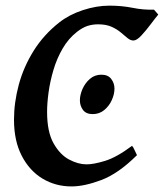

<svg xmlns="http://www.w3.org/2000/svg" viewBox="-20 -650 583 683"><path d="M329.1 -563.5Q309.6 -563.5 291.7 -557.9Q273.9 -552.2 254.4 -537.1Q223.6 -513.2 202.9 -477.5Q182.1 -441.9 170.2 -401.4Q158.2 -360.8 152.8 -321.8Q147.5 -282.7 147.5 -252Q147.5 -181.2 170.4 -140.4Q193.4 -99.6 225.8 -82.5Q258.3 -65.4 287.1 -65.4Q311.5 -64.9 353.3 -77.6Q395 -90.3 449.7 -131.3Q454.1 -127 459.7 -114Q465.3 -101.1 467.3 -98.1Q400.9 -32.2 340.3 -9.5Q279.8 13.2 234.4 13.2Q177.7 13.2 131.3 -14.6Q85 -42.5 57.4 -95.7Q29.8 -148.9 29.8 -224.1Q29.8 -285.6 46.9 -348.9Q64 -412.1 99.6 -469.2Q135.3 -526.4 190.4 -569.8Q225.6 -597.7 274.4 -613.8Q323.2 -629.9 369.1 -629.9Q413.6 -629.9 452.1 -622.1Q490.7 -614.3 527.8 -615.7Q532.2 -611.3 535.9 -606.4Q539.6 -601.6 543 -598.1Q532.2 -585.4 515.9 -563.5Q499.5 -541.5 482.9 -523.7Q466.3 -505.9 454.6 -505.9Q444.3 -505.9 433.8 -514.4Q423.3 -522.9 409.9 -534.4Q396.5 -545.9 377 -554.7Q357.4 -563.5 329.1 -563.5ZM387.2 -335Q387.2 -314.9 377.7 -293.9Q368.2 -272.9 350.8 -258.5Q333.5 -244.1 309.6 -244.1Q286.1 -244.1 275.1 -259Q264.2 -273.9 264.2 -293Q264.2 -312 273.4 -333.3Q282.7 -354.5 299.8 -369.4Q316.9 -384.3 340.8 -384.3Q364.3 -384.3 375.7 -369.1Q387.2 -354 387.2 -335Z"/></svg>

Font: Gentium Plus
Style: Bold Italic
Weight: 700
Italic angle: -8°
Designer: Victor Gaultney, Annie Olsen, Iska Routamaa, Becca Hirsbrunner
Foundry: SIL International
Version: Version 6.101